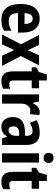

<svg xmlns="http://www.w3.org/2000/svg" viewBox="993 -1794 811 2838"><g transform="rotate(90 1399.0 -375.5)"><path d="M255 -556C117 -556 39 -456 39 -270C39 -92 118 10 273 10C338 10 388 -2 435 -28V-138C384 -109 340 -98 287 -98C213 -98 175 -144 174 -236H462V-309C462 -462 386 -556 255 -556ZM257 -453C308 -453 335 -405 335 -332H175C178 -417 210 -453 257 -453Z M635 -280 490 0H637L720 -179L804 0H954L809 -278L947 -547H799L722 -380L646 -547H496Z M1221 -106C1187 -106 1170 -126 1170 -169V-438H1285V-547H1170V-662H1080L1045 -544L976 -505V-438H1035V-165C1035 -41 1084 10 1179 10C1223 10 1262 0 1292 -15V-121C1267 -111 1243 -106 1221 -106Z M1634 -557C1575 -557 1531 -509 1506 -456H1500L1480 -547H1376V0H1512V-279C1512 -369 1557 -418 1623 -418C1640 -418 1656 -416 1669 -411L1680 -551C1664 -555 1648 -557 1634 -557Z M1941 -557C1872 -557 1807 -540 1756 -510L1796 -412C1842 -437 1883 -451 1920 -451C1965 -451 1988 -422 1988 -363V-341L1912 -338C1781 -332 1711 -276 1711 -162C1711 -65 1758 10 1851 10C1923 10 1961 -16 1999 -73H2002L2025 0H2123V-363C2123 -492 2059 -557 1941 -557ZM1944 -252 1988 -254V-205C1988 -137 1952 -96 1904 -96C1869 -96 1849 -117 1849 -166C1849 -219 1877 -249 1944 -252Z M2315 -761C2268 -761 2241 -739 2241 -687C2241 -637 2270 -614 2315 -614C2361 -614 2389 -637 2389 -687C2389 -738 2363 -761 2315 -761ZM2383 -547H2247V0H2383Z M2706 -106C2672 -106 2655 -126 2655 -169V-438H2770V-547H2655V-662H2565L2530 -544L2461 -505V-438H2520V-165C2520 -41 2569 10 2664 10C2708 10 2747 0 2777 -15V-121C2752 -111 2728 -106 2706 -106Z"/></g></svg>

Font: Noto Sans Arabic UI Cn
Style: Bold
Weight: 700
Width: 3
Designer: Monotype Design Team, Nadine Chahine and Nizar Qandah
Foundry: Monotype Imaging Inc.
Version: Version 2.010